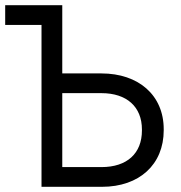

<svg xmlns="http://www.w3.org/2000/svg" viewBox="-25 -720 696 740"><path d="M135 0H368C512 0 606 -86 606 -218V-222C606 -353 509 -437 366 -437H215V-700H-5V-624H135ZM215 -76V-361H366C464 -361 522 -308 522 -221V-217C522 -129 465 -76 366 -76Z"/></svg>

Font: Fixel Display Regular
Style: Regular
Weight: 400
Designer: AlfaBravo + MacPaw
Foundry: Kyrylo Tkachov, Marchela Mozhyna, Serhii Makarenko, Maria Weinstein, Zakhar Kryvoshyya
Version: Version 1.211